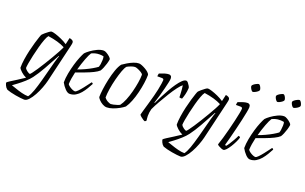

<svg xmlns="http://www.w3.org/2000/svg" viewBox="-148 -1169 2916 1833"><g transform="rotate(20 1310.5 -253.0)"><path d="M168 200Q154 200 130 197Q106 194 78.5 189.5Q51 185 26.5 178.5Q2 172 -14 166Q-32 152 -40 133Q-48 114 -49 106Q-45 99 -19 82.5Q7 66 43 43.5Q79 21 114 -3Q85 -16 60.5 -38.5Q36 -61 31 -75Q31 -114 38 -161Q45 -208 56 -255.5Q67 -303 79 -343.5Q91 -384 100 -410Q109 -436 113 -440Q120 -448 136.5 -462Q153 -476 169.5 -488Q186 -500 194 -500Q208 -500 236.5 -491Q265 -482 298.5 -467Q332 -452 360 -433L375 -500Q388 -500 402.5 -492Q417 -484 417 -469Q417 -466 416 -456Q415 -446 410 -428L320 -47Q312 -14 296 28.5Q280 71 258.5 110Q237 149 213.5 174.5Q190 200 168 200ZM135 -49Q139 -49 154 -69Q169 -89 191 -121.5Q213 -154 237 -193.5Q261 -233 284.5 -272.5Q308 -312 326 -345.5Q344 -379 352 -399Q285 -434 179 -449Q167 -435 153.5 -399Q140 -363 127.5 -316.5Q115 -270 104.5 -223.5Q94 -177 88 -141Q82 -105 82 -90Q89 -76 108 -62.5Q127 -49 135 -49ZM193 157Q213 130 230 82Q247 34 266 -36L318 -233Q325 -258 331 -276.5Q337 -295 341 -301L336 -304Q290 -218 251 -149.5Q212 -81 176 -33Q155 -5 122 24.5Q89 54 58 77Q27 100 12 111Q26 115 57.5 126.5Q89 138 126 147.5Q163 157 193 157Z M556 0Q535 0 510 -26Q485 -52 468 -84Q468 -128 477.5 -178Q487 -228 500.5 -274.5Q514 -321 529 -357Q544 -393 554 -410Q567 -425 595.5 -446Q624 -467 659 -483.5Q694 -500 724 -500Q736 -500 755 -489Q774 -478 789 -464Q804 -450 805 -441Q802 -419 794.5 -394Q787 -369 777.5 -346.5Q768 -324 759 -311Q741 -294 705.5 -276.5Q670 -259 625.5 -242.5Q581 -226 537 -210Q529 -177 524 -145Q519 -113 518 -85Q524 -75 538.5 -64.5Q553 -54 569 -47Q585 -40 596 -40Q606 -40 624.5 -59Q643 -78 663 -103.5Q683 -129 698.5 -150Q714 -171 718 -176Q728 -175 733 -165Q720 -140 703 -111.5Q686 -83 664.5 -57.5Q643 -32 616 -16Q589 0 556 0ZM546 -244Q580 -256 616 -272.5Q652 -289 683 -307Q714 -325 732 -339Q737 -353 739 -367Q742 -389 743 -411.5Q744 -434 739 -448Q728 -450 718 -451Q708 -452 699 -452Q674 -452 654 -446.5Q634 -441 618 -433Q603 -411 583 -358.5Q563 -306 546 -244Z M934 0Q913 0 891.5 -12Q870 -24 854.5 -40Q839 -56 834 -68Q834 -100 840.5 -150Q847 -200 859 -254.5Q871 -309 887.5 -356Q904 -403 925 -430Q944 -444 972 -460.5Q1000 -477 1029 -488.5Q1058 -500 1082 -500Q1094 -500 1112.5 -492.5Q1131 -485 1150 -474Q1169 -463 1182.5 -450.5Q1196 -438 1199 -427Q1199 -389 1192 -340.5Q1185 -292 1172.5 -241Q1160 -190 1142.5 -145.5Q1125 -101 1104 -71Q1086 -56 1056.5 -39.5Q1027 -23 994 -11.5Q961 0 934 0ZM959 -43Q968 -43 986.5 -47Q1005 -51 1023 -57Q1041 -63 1048 -68Q1068 -94 1085.5 -137Q1103 -180 1116 -230Q1129 -280 1136.5 -327Q1144 -374 1144 -407Q1142 -417 1124.5 -428Q1107 -439 1087.5 -447Q1068 -455 1058 -455Q1042 -455 1019 -446.5Q996 -438 980 -429Q965 -413 950 -371.5Q935 -330 921.5 -277.5Q908 -225 900 -173.5Q892 -122 892 -85Q909 -63 930.5 -53Q952 -43 959 -43Z M1321 0Q1316 0 1302.5 -8.5Q1289 -17 1276.5 -28Q1264 -39 1261 -46Q1264 -59 1273 -90.5Q1282 -122 1295 -166Q1308 -210 1321 -259Q1330 -292 1337.5 -328Q1345 -364 1349 -392Q1353 -420 1353 -428Q1353 -444 1334 -444H1287Q1287 -450 1288.5 -459.5Q1290 -469 1292 -474Q1321 -486 1344.5 -493Q1368 -500 1387 -500Q1399 -500 1407 -492Q1415 -484 1415 -466Q1415 -455 1409 -427Q1403 -399 1393.5 -361Q1384 -323 1372 -280.5Q1360 -238 1347 -199L1351 -195Q1367 -230 1387.5 -270.5Q1408 -311 1431 -351.5Q1454 -392 1477.5 -425.5Q1501 -459 1522.5 -479.5Q1544 -500 1562 -500Q1571 -500 1581 -488Q1591 -476 1599 -462Q1607 -448 1607 -441Q1605 -405 1598 -376.5Q1591 -348 1582 -325Q1575 -324 1568 -324.5Q1561 -325 1554 -327Q1554 -337 1553 -359.5Q1552 -382 1550 -407Q1548 -432 1545 -447Q1529 -436 1502 -400.5Q1475 -365 1445 -316.5Q1415 -268 1387 -218.5Q1359 -169 1341 -130Q1336 -113 1333.5 -94.5Q1331 -76 1331 -58Q1331 -46 1332.5 -34.5Q1334 -23 1335 -12Q1334 -9 1331 -6Q1328 -3 1321 0Z M1756 200Q1742 200 1718 197Q1694 194 1666.5 189.5Q1639 185 1614.5 178.5Q1590 172 1574 166Q1556 152 1548 133Q1540 114 1539 106Q1543 99 1569 82.5Q1595 66 1631 43.5Q1667 21 1702 -3Q1673 -16 1648.5 -38.5Q1624 -61 1619 -75Q1619 -114 1626 -161Q1633 -208 1644 -255.5Q1655 -303 1667 -343.5Q1679 -384 1688 -410Q1697 -436 1701 -440Q1708 -448 1724.5 -462Q1741 -476 1757.5 -488Q1774 -500 1782 -500Q1796 -500 1824.5 -491Q1853 -482 1886.5 -467Q1920 -452 1948 -433L1963 -500Q1976 -500 1990.5 -492Q2005 -484 2005 -469Q2005 -466 2004 -456Q2003 -446 1998 -428L1908 -47Q1900 -14 1884 28.5Q1868 71 1846.5 110Q1825 149 1801.5 174.5Q1778 200 1756 200ZM1723 -49Q1727 -49 1742 -69Q1757 -89 1779 -121.5Q1801 -154 1825 -193.5Q1849 -233 1872.5 -272.5Q1896 -312 1914 -345.5Q1932 -379 1940 -399Q1873 -434 1767 -449Q1755 -435 1741.5 -399Q1728 -363 1715.5 -316.5Q1703 -270 1692.5 -223.5Q1682 -177 1676 -141Q1670 -105 1670 -90Q1677 -76 1696 -62.5Q1715 -49 1723 -49ZM1781 157Q1801 130 1818 82Q1835 34 1854 -36L1906 -233Q1913 -258 1919 -276.5Q1925 -295 1929 -301L1924 -304Q1878 -218 1839 -149.5Q1800 -81 1764 -33Q1743 -5 1710 24.5Q1677 54 1646 77Q1615 100 1600 111Q1614 115 1645.5 126.5Q1677 138 1714 147.5Q1751 157 1781 157Z M2119 0Q2111 0 2096.5 -5.5Q2082 -11 2069.5 -18.5Q2057 -26 2054 -32Q2065 -62 2078 -107Q2091 -152 2104 -202.5Q2117 -253 2128 -300.5Q2139 -348 2145.5 -382Q2152 -416 2152 -428Q2152 -444 2133 -444H2086Q2086 -450 2087.5 -459.5Q2089 -469 2091 -474Q2120 -486 2143.5 -493Q2167 -500 2186 -500Q2198 -500 2206 -492Q2214 -484 2214 -466Q2214 -452 2207 -415Q2200 -378 2189 -329Q2178 -280 2165 -227.5Q2152 -175 2140 -128.5Q2128 -82 2119 -51L2130 -44Q2139 -52 2153.5 -74.5Q2168 -97 2184 -124.5Q2200 -152 2210 -175Q2224 -175 2229 -164Q2223 -143 2209.5 -115Q2196 -87 2179.5 -61Q2163 -35 2147 -17.5Q2131 0 2119 0ZM2193 -616Q2188 -616 2180.5 -624.5Q2173 -633 2167.5 -644.5Q2162 -656 2162 -664Q2162 -672 2174.5 -682Q2187 -692 2202 -699Q2217 -706 2224 -706Q2230 -706 2237 -697Q2244 -688 2248.5 -676.5Q2253 -665 2253 -657Q2253 -649 2241.5 -639.5Q2230 -630 2215.5 -623Q2201 -616 2193 -616Z M2389 0Q2368 0 2343 -26Q2318 -52 2301 -84Q2301 -128 2310.5 -178Q2320 -228 2333.5 -274.5Q2347 -321 2362 -357Q2377 -393 2387 -410Q2400 -425 2428.5 -446Q2457 -467 2492 -483.5Q2527 -500 2557 -500Q2569 -500 2588 -489Q2607 -478 2622 -464Q2637 -450 2638 -441Q2635 -419 2627.5 -394Q2620 -369 2610.5 -346.5Q2601 -324 2592 -311Q2574 -294 2538.5 -276.5Q2503 -259 2458.5 -242.5Q2414 -226 2370 -210Q2362 -177 2357 -145Q2352 -113 2351 -85Q2357 -75 2371.5 -64.5Q2386 -54 2402 -47Q2418 -40 2429 -40Q2439 -40 2457.5 -59Q2476 -78 2496 -103.5Q2516 -129 2531.5 -150Q2547 -171 2551 -176Q2561 -175 2566 -165Q2553 -140 2536 -111.5Q2519 -83 2497.5 -57.5Q2476 -32 2449 -16Q2422 0 2389 0ZM2379 -244Q2413 -256 2449 -272.5Q2485 -289 2516 -307Q2547 -325 2565 -339Q2570 -353 2572 -367Q2575 -389 2576 -411.5Q2577 -434 2572 -448Q2561 -450 2551 -451Q2541 -452 2532 -452Q2507 -452 2487 -446.5Q2467 -441 2451 -433Q2436 -411 2416 -358.5Q2396 -306 2379 -244ZM2610 -606Q2605 -606 2597.5 -614.5Q2590 -623 2584.5 -634.5Q2579 -646 2579 -654Q2579 -662 2591.5 -672Q2604 -682 2619 -689Q2634 -696 2641 -696Q2647 -696 2654 -687Q2661 -678 2665.5 -666.5Q2670 -655 2670 -647Q2670 -639 2658.5 -629.5Q2647 -620 2632.5 -613Q2618 -606 2610 -606ZM2447 -606Q2442 -606 2434.5 -614.5Q2427 -623 2421.5 -634.5Q2416 -646 2416 -654Q2416 -662 2428.5 -672Q2441 -682 2456 -689Q2471 -696 2478 -696Q2484 -696 2491 -687Q2498 -678 2502.5 -666.5Q2507 -655 2507 -647Q2507 -639 2495.5 -629.5Q2484 -620 2469.5 -613Q2455 -606 2447 -606Z"/></g></svg>

Font: Texturina 72pt 72pt Thin
Style: Italic
Weight: 100
Italic angle: -11°
Designer: Guillermo Torres Carreño
Foundry: Omnibus-Type
Version: Version 1.002; ttfautohint (v1.8.3)